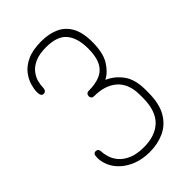

<svg xmlns="http://www.w3.org/2000/svg" viewBox="-220 -819 912 912"><g transform="rotate(-45 236.5 -362.5)"><path d="M230 6Q181 6 144 -8.5Q107 -23 82 -46Q57 -69 45 -96.5Q33 -124 33 -151Q33 -168 37.5 -173.5Q42 -179 49 -179Q60 -179 64 -172.5Q68 -166 68 -158Q68 -143 74.5 -121Q81 -99 98 -78.5Q115 -58 146 -44Q177 -30 226 -30Q303 -30 345.5 -71.5Q388 -113 388 -200V-219Q388 -294 345.5 -331.5Q303 -369 230 -369Q220 -369 215.5 -374.5Q211 -380 211 -387Q211 -394 215.5 -399.5Q220 -405 229 -405Q276 -405 307.5 -419Q339 -433 354.5 -464.5Q370 -496 370 -548Q370 -620 338.5 -657.5Q307 -695 233 -695Q187 -695 158 -682Q129 -669 113.5 -649Q98 -629 92.5 -608Q87 -587 87 -570Q87 -559 82 -552.5Q77 -546 69 -546Q63 -546 59 -548.5Q55 -551 53 -558Q51 -565 51 -576Q51 -594 58.5 -620Q66 -646 85.5 -671.5Q105 -697 141.5 -714Q178 -731 236 -731Q287 -731 325 -714Q363 -697 384.5 -659Q406 -621 406 -557Q406 -484 381 -443.5Q356 -403 322 -386Q366 -367 395 -327Q424 -287 424 -219V-200Q424 -125 398 -80Q372 -35 328 -14.5Q284 6 230 6Z"/></g></svg>

Font: Dosis ExtraLight
Style: Regular
Weight: 250
Designer: EdgarTolentino, PabloImpallari, IginoMarini
Foundry: EdgarTolentino, PabloImpallari, IginoMarini
Version: Version 3.001; ttfautohint (v1.8.2)